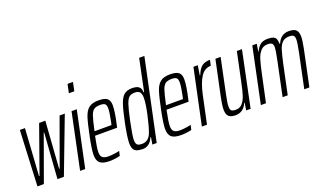

<svg xmlns="http://www.w3.org/2000/svg" viewBox="-75 -1197 2784 1658"><g transform="rotate(-20 1317.5 -367.5)"><path d="M46 0 70 -510H117L89 -79H94L247 -510H304L274 -79H279L435 -510H483L289 0H230L260 -418H256L105 0Z M576 -663 593 -743H643L626 -663ZM438 0 545 -510H593L485 0Z M594 -90Q594 -137 618 -254Q641 -367 658 -418.5Q675 -470 705.5 -494Q736 -518 794 -518Q850 -518 873.5 -499.5Q897 -481 897 -436Q897 -375 869 -256L866 -241H663Q641 -137 641 -97Q641 -62 658 -48Q675 -34 713 -34Q736 -34 766 -38Q796 -42 814 -47L804 -4Q787 1 759.5 4.5Q732 8 708 8Q647 8 620.5 -14Q594 -36 594 -90ZM828 -279 834 -306Q851 -387 851 -425Q851 -456 838 -466Q825 -476 796 -476Q757 -476 737.5 -462.5Q718 -449 705 -410.5Q692 -372 672 -279Z M918 -78Q918 -132 943 -255Q966 -367 984.5 -421Q1003 -475 1030 -496.5Q1057 -518 1103 -518Q1145 -518 1165 -502Q1185 -486 1185 -450H1190L1251 -743H1299L1142 0H1102L1113 -65H1108Q1077 8 1013 8Q961 8 939.5 -10.5Q918 -29 918 -78ZM1110 -109Q1129 -161 1150 -257Q1171 -353 1171 -404Q1171 -442 1157.5 -458Q1144 -474 1113 -474Q1078 -474 1060 -459Q1042 -444 1027 -399.5Q1012 -355 991 -255Q965 -131 965 -92Q965 -58 978 -47Q991 -36 1022 -36Q1085 -36 1110 -109Z M1251 -90Q1251 -137 1275 -254Q1298 -367 1315 -418.5Q1332 -470 1362.5 -494Q1393 -518 1451 -518Q1507 -518 1530.5 -499.5Q1554 -481 1554 -436Q1554 -375 1526 -256L1523 -241H1320Q1298 -137 1298 -97Q1298 -62 1315 -48Q1332 -34 1370 -34Q1393 -34 1423 -38Q1453 -42 1471 -47L1461 -4Q1444 1 1416.5 4.5Q1389 8 1365 8Q1304 8 1277.5 -14Q1251 -36 1251 -90ZM1485 -279 1491 -306Q1508 -387 1508 -425Q1508 -456 1495 -466Q1482 -476 1453 -476Q1414 -476 1394.5 -462.5Q1375 -449 1362 -410.5Q1349 -372 1329 -279Z M1665 -510H1705L1691 -421H1695Q1718 -478 1746 -498Q1774 -518 1820 -518L1809 -467Q1752 -467 1716.5 -413.5Q1681 -360 1659 -259L1604 0H1557Z M1783 -72Q1783 -113 1798 -184L1867 -510H1915L1850 -200Q1832 -118 1832 -84Q1832 -55 1843 -45.5Q1854 -36 1884 -36Q1921 -36 1944 -62.5Q1967 -89 1980 -130.5Q1993 -172 2008 -244L2064 -510H2111L2005 0H1964L1975 -68H1971Q1939 8 1865 8Q1822 8 1802.5 -10.5Q1783 -29 1783 -72Z M2206 -510H2247L2236 -442H2240Q2255 -477 2279.5 -497.5Q2304 -518 2346 -518Q2382 -518 2400 -510.5Q2418 -503 2424.5 -487Q2431 -471 2432 -442H2437Q2469 -518 2542 -518Q2590 -518 2609.5 -499Q2629 -480 2629 -435Q2629 -405 2614 -328L2545 0H2498L2563 -310Q2581 -396 2581 -428Q2581 -455 2569.5 -464.5Q2558 -474 2530 -474Q2490 -474 2467.5 -451.5Q2445 -429 2433 -390.5Q2421 -352 2402 -266L2346 0H2299L2364 -310Q2383 -400 2383 -429Q2383 -456 2371 -465Q2359 -474 2332 -474Q2293 -474 2268.5 -446.5Q2244 -419 2231 -377.5Q2218 -336 2203 -266L2146 0H2099Z"/></g></svg>

Font: Saira Ultra Condensed Light
Style: Italic
Weight: 300
Width: 1
Italic angle: -12°
Designer: Hector Gatti with collaboration of the Omnibus-Type team
Foundry: Omnibus-Type
Version: Version 1.001; ttfautohint (v1.8)